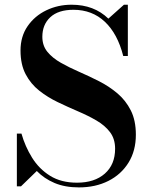

<svg xmlns="http://www.w3.org/2000/svg" viewBox="-20 -780 634 814"><path d="M314.5 14.5Q255.5 14.5 211.2 -4.2Q167 -23 136 -55L69 10H51.5V-213.5H71Q86.5 -159 116 -111.5Q145.5 -64 192.2 -34.8Q239 -5.5 306.5 -5.5Q381 -5.5 424.5 -44Q468 -82.5 468 -149.5Q468 -191.5 446.2 -220Q424.5 -248.5 388.8 -269.2Q353 -290 310.2 -308.2Q267.5 -326.5 224.8 -347Q182 -367.5 146.2 -395.8Q110.5 -424 88.8 -465.2Q67 -506.5 67 -566Q67 -625.5 97 -669Q127 -712.5 176.2 -736.2Q225.5 -760 283.5 -760Q378.5 -760 439.5 -701L505.5 -760H522V-542.5H502.5Q478.5 -637 424.5 -687.8Q370.5 -738.5 291.5 -738.5Q227 -738.5 193.2 -707Q159.5 -675.5 159.5 -624Q159.5 -586.5 181 -560.2Q202.5 -534 237.8 -514Q273 -494 315.5 -475.5Q358 -457 400.2 -435.5Q442.5 -414 477.8 -384.2Q513 -354.5 534.5 -312Q556 -269.5 556 -209Q556 -141 525 -90.8Q494 -40.5 439.5 -13Q385 14.5 314.5 14.5Z"/></svg>

Font: Bodoni Moda SemiBold
Style: Regular
Weight: 600
Designer: Owen Earl
Foundry: indestructible type
Version: Version 2.005; ttfautohint (v1.8.4.7-5d5b)